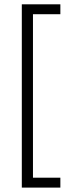

<svg xmlns="http://www.w3.org/2000/svg" viewBox="-20 -749 320 890"><path d="M132.8 -683.1V74.7H259.8V120.6H81.1V-729H259.8V-683.1Z"/></svg>

Font: Varendra
Style: Regular
Weight: 400
Designer: Jacob Thomas
Foundry: Bangla Type Foundry
Version: Version 1.008